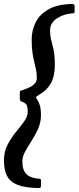

<svg xmlns="http://www.w3.org/2000/svg" viewBox="-55 -800 397 970"><path d="M136 150Q70 148.5 32.8 133.5Q-4.5 118.5 -19.8 88Q-35 57.5 -35 10Q-35 -34 -16.8 -69Q1.5 -104 25.2 -132.8Q49 -161.5 67 -186.5Q85 -211.5 85 -235Q85 -262.5 78.2 -271.8Q71.5 -281 54 -287Q47.5 -289.5 46.2 -294.5Q45 -299.5 45 -308.5V-330.5Q45 -340 48.2 -341.2Q51.5 -342.5 58 -344.5Q73.5 -349.5 90.5 -357Q107.5 -364.5 119.2 -376.5Q131 -388.5 131 -406Q131 -429.5 127 -448.2Q123 -467 118 -487Q113 -507 109 -534Q105 -561 105 -601Q105 -644.5 123.8 -684.5Q142.5 -724.5 187.2 -751.2Q232 -778 309 -780Q322 -780.5 322 -766.5V-748Q322 -738.5 321.2 -736Q320.5 -733.5 311 -732.5Q267.5 -730 232.8 -707.2Q198 -684.5 198 -647Q198 -622.5 201.8 -605.5Q205.5 -588.5 210.2 -571.8Q215 -555 218.5 -531.8Q222 -508.5 222 -471Q222 -415 201.8 -379Q181.5 -343 143 -321.5Q124.5 -311 127.2 -306.2Q130 -301.5 135.5 -292.5Q143.5 -280 147.8 -262.5Q152 -245 152 -220Q152 -182.5 137.8 -150.2Q123.5 -118 105 -89.2Q86.5 -60.5 72.2 -34.8Q58 -9 58 16Q58 60 78.8 80Q99.5 100 140 102.5Q148.5 103 150.2 104.8Q152 106.5 152 115.5V136Q152 146 148.8 148.2Q145.5 150.5 136 150Z"/></svg>

Font: Besley
Style: Italic
Weight: 400
Italic angle: -13°
Designer: Owen Earl
Foundry: indestructible type*
Version: Version 4.000; ttfautohint (v1.8.4.7-5d5b)